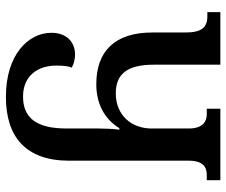

<svg xmlns="http://www.w3.org/2000/svg" viewBox="-78 -676 766 650"><g transform="rotate(90 305.0 -351.0)"><path d="M348 -714V-668H367C390 -668 415 -656 415 -607V-481C415 -413 370 -360 296 -360C230 -360 199 -399 199 -489V-714H21V-670H35C73 -670 90 -650 90 -596V-484C90 -357 153 -294 265 -294C328 -294 381 -319 414 -372H419C416 -347 415 -323 415 -299V-193C415 -90 378 -46 307 -46C238 -46 202 -94 202 -159C202 -186 205 -203 209 -211C194 -219 179 -222 164 -222C124 -222 91 -195 91 -142C91 -64 165 12 308 12C443 12 524 -55 524 -202V-607C524 -656 546 -668 572 -668H590V-714Z"/></g></svg>

Font: Noto Serif Georgian Condensed Medium
Style: Regular
Weight: 500
Width: 3
Designer: Monotype Design Team, Akaki Razmadze
Foundry: Google LLC
Version: Version 2.003